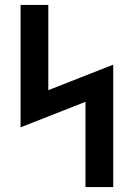

<svg xmlns="http://www.w3.org/2000/svg" viewBox="-20 -755 540 775"><path d="M325 0V-344L63 -241V-735H175V-391L437 -494V0Z"/></svg>

Font: Iosevka Curly Slab
Style: Bold
Weight: 700
Monospace: yes
Designer: Belleve Invis
Foundry: Belleve Invis
Version: Version 22.1.2; ttfautohint (v1.8.4)